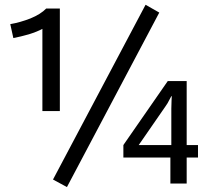

<svg xmlns="http://www.w3.org/2000/svg" viewBox="-20 -759 887 794"><path d="M798.8 -107.4Q798.8 -120.1 798.8 -159.2Q787.1 -159.2 752 -159.2Q752 -225.6 752 -423.8Q732.4 -423.8 673.8 -423.8Q627.9 -357.4 490.2 -159.2Q490.2 -146.5 490.2 -107.4Q539.1 -107.4 684.6 -107.4Q684.6 -80.1 684.6 0Q702.1 0 752 0Q752 -26.4 752 -107.4Q763.7 -107.4 798.8 -107.4ZM638.7 -707Q625 -714.8 582 -739.3Q486.3 -558.6 199.2 -16.6Q213.9 -8.8 256.8 14.6Q352.5 -165 638.7 -707ZM227.5 -299.8Q227.5 -406.2 227.5 -723.6Q213.9 -723.6 170.9 -723.6Q148.4 -700.2 105.5 -682.6Q62.5 -666 22.5 -659.2Q26.4 -639.6 35.2 -601.6Q65.4 -607.4 99.6 -617.2Q133.8 -627.9 155.3 -639.6Q155.3 -526.4 155.3 -299.8Q172.9 -299.8 227.5 -299.8ZM690.4 -361.3Q690.4 -361.3 689.5 -344.7Q688.5 -328.1 688.5 -309.6Q688.5 -259.8 688.5 -159.2Q654.3 -159.2 553.7 -159.2Q581.1 -198.2 663.1 -317.4Q673.8 -332 680.7 -346.7Q688.5 -361.3 688.5 -361.3Q688.5 -361.3 690.4 -361.3Z"/></svg>

Font: DaxlinePro-Medium
Style: Medium
Weight: 400
Designer: Hans Reichel
Version: Version 7.502; 2006